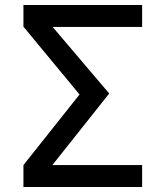

<svg xmlns="http://www.w3.org/2000/svg" viewBox="-20 -750 640 770"><path d="M74 0V-88L299 -371L74 -643V-730H550V-642H191L418 -375L190 -88H550V0Z"/></svg>

Font: JetBrainsMono NFM Medium
Style: Regular
Weight: 500
Monospace: yes
Designer: Philipp Nurullin, Konstantin Bulenkov
Foundry: JetBrains
Version: Version 2.304; ttfautohint (v1.8.4.7-5d5b);Nerd Fonts 3.3.0